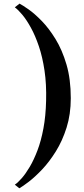

<svg xmlns="http://www.w3.org/2000/svg" viewBox="-20 -853 462 1062"><path d="M371.5 -310Q371.5 -220.5 348.2 -147Q325 -73.5 289 -15.8Q253 42 213.5 83.8Q174 125.5 139.8 151.8Q105.5 178 87 188.5L62 168.5Q79 157 100.5 132.5Q122 108 144.8 69.5Q167.5 31 187.5 -21.8Q207.5 -74.5 220.2 -142.8Q233 -211 235 -295.5Q237.5 -387.5 226.2 -462.8Q215 -538 195 -597Q175 -656 151.2 -699.2Q127.5 -742.5 104 -770.8Q80.5 -799 62 -812.5L88 -833Q104.5 -824.5 137.8 -801.2Q171 -778 210.8 -737.2Q250.5 -696.5 287.2 -636.8Q324 -577 347.8 -496Q371.5 -415 371.5 -310Z"/></svg>

Font: Merriweather 120pt
Style: Bold
Weight: 700
Designer: Eben Sorkin
Foundry: Eben Sorkin
Version: Version 2.100